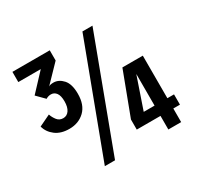

<svg xmlns="http://www.w3.org/2000/svg" viewBox="-150 -875 1080 1051"><g transform="rotate(-30 390.0 -350.0)"><path d="M162 -273.5Q109 -273.5 75 -299.2Q41 -325 31 -363.5L103 -398Q109.5 -377.5 123.8 -359.2Q138 -341 162 -341Q185.5 -341 199.5 -361.2Q213.5 -381.5 213.5 -418Q213.5 -453.5 200.8 -470.8Q188 -488 167.5 -488Q149.5 -488 135.5 -478.5L87.5 -527L189 -635.5H47V-700H283V-635.5L181 -530Q190.5 -537 211.5 -537Q245 -537 271.2 -508Q297.5 -479 297.5 -417.5Q297.5 -347 259 -310.2Q220.5 -273.5 162 -273.5ZM227 0 489.5 -700H553L291.5 0ZM628.5 0V-86H478.5V-149.5L580.5 -420H709.5V-151H751.5V-86H709.5V0ZM560 -151H628.5V-351Z"/></g></svg>

Font: Trispace SemiCondensed Medium
Style: Regular
Weight: 500
Width: 4
Designer: Tyler Finck
Foundry: Etcetera Type Company
Version: Version 1.210; ttfautohint (v1.8.3)